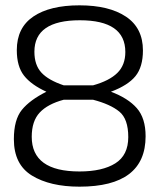

<svg xmlns="http://www.w3.org/2000/svg" viewBox="-20 -690 600 720"><path d="M105 -628Q167 -670 278 -670Q389 -670 452.5 -627.5Q516 -585 516 -501Q516 -439 488 -404.5Q460 -370 396 -346Q460 -322 493 -284.5Q526 -247 526 -179Q526 10 278 10Q168 10 100 -31.5Q32 -73 32 -168Q32 -241 62 -278Q92 -315 154 -346Q97 -372 70 -406.5Q43 -441 43 -502Q43 -586 105 -628ZM278 -47Q364 -47 412.5 -77.5Q461 -108 461 -176Q461 -244 427.5 -271.5Q394 -299 329 -316H219Q159 -300 129 -268Q99 -236 99 -177Q99 -47 278 -47ZM450 -495Q450 -614 279.5 -614Q109 -614 109 -496Q109 -446 135.5 -417.5Q162 -389 219 -370H329Q390 -387 420 -416.5Q450 -446 450 -495Z"/></svg>

Font: Titillium Web[RUS by Daymarius]
Style: Regular
Weight: 300
Designer: Cyrillization by Daymarius
Foundry: Cyrillization by Daymarius
Version: Version 1.002 September 12, 2018